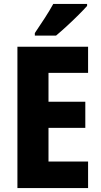

<svg xmlns="http://www.w3.org/2000/svg" viewBox="-20 -950 509 970"><path d="M425 0H68V-714H425V-582H225V-436H411V-304H225V-134H425ZM420 -920Q404 -902 376.5 -874.5Q349 -847 318.5 -819Q288 -791 263 -770H156V-783Q181 -820 206 -858.5Q231 -897 249 -930H420Z"/></svg>

Font: Noto Sans Lao Condensed ExtraBold
Style: Regular
Weight: 800
Width: 3
Designer: Monotype Design Team
Foundry: Monotype Imaging Inc.
Version: Version 2.003; ttfautohint (v1.8.4.7-5d5b)